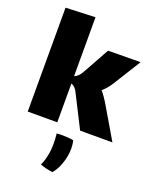

<svg xmlns="http://www.w3.org/2000/svg" viewBox="-184 -789 998 1240"><g transform="rotate(20 315.5 -169.5)"><path d="M631 35H409L296 -188Q280 -222 252 -232V35H49V-679L252 -687V-282Q281 -293 301 -330L402 -512L625 -514L509 -328Q482 -284 450 -258Q477 -228 512 -167ZM311 102Q333 102 356.5 104Q380 106 388 109Q395 133 395 164Q395 218 375 273Q358 319 332 348Q281 341 246 327Q262 293 269 255Q277 218 277 175Q277 136 273 104Q292 102 311 102Z"/></g></svg>

Font: Lalezar
Style: Regular
Weight: 400
Designer: Borna Izadpanah
Foundry: Borna Izadpanah
Version: Version 1.003;November 28, 2018;FontCreator 11.5.0.2421 64-b